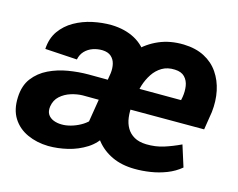

<svg xmlns="http://www.w3.org/2000/svg" viewBox="-82 -660 982 791"><g transform="rotate(15 409.5 -264.5)"><path d="M309.1 -88.4 351.1 -346.7Q353.5 -368.2 349.1 -386.2Q344.7 -404.3 331.5 -416Q318.4 -427.7 294.4 -428.7Q272.9 -429.2 253.4 -422.4Q233.9 -415.5 220 -401.1Q206.1 -386.7 201.7 -364.7L64.9 -373Q67.4 -418.5 89.8 -450.2Q112.3 -481.9 147.2 -501.7Q182.1 -521.5 222.9 -530.3Q263.7 -539.1 303.7 -538.6Q361.8 -537.1 404.5 -513.7Q447.3 -490.2 469 -447.3Q490.7 -404.3 484.4 -344.2L444.8 -105.5ZM369.6 -316.9 355 -227.5 263.7 -228Q239.3 -227.5 213.6 -219.5Q188 -211.4 168.9 -194.3Q149.9 -177.2 145.5 -149.4Q142.6 -127.9 151.1 -115Q159.7 -102.1 175.5 -95.9Q191.4 -89.8 210 -89.8Q227.5 -89.4 248 -95Q268.6 -100.6 287.8 -111.1Q307.1 -121.6 321.3 -136.2Q335.4 -150.9 340.8 -168.9L397 -93.8Q377 -55.7 341.1 -32.7Q305.2 -9.8 262.5 0.5Q219.7 10.7 179.2 10.3Q130.4 9.3 90.1 -9Q49.8 -27.3 27.3 -63Q4.9 -98.6 7.3 -151.4Q9.3 -201.7 33.9 -233.9Q58.6 -266.1 96.4 -284.4Q134.3 -302.7 178.2 -310.1Q222.2 -317.4 263.2 -317.4ZM546.9 9.3Q492.2 8.8 450.7 -10.7Q409.2 -30.3 382.3 -64.5Q355.5 -98.6 344 -143.8Q332.5 -189 337.4 -241.7L341.8 -274.9Q348.1 -329.6 369.4 -377.9Q390.6 -426.3 425 -462.6Q459.5 -499 506.6 -519.3Q553.7 -539.6 611.8 -538.1Q663.1 -536.6 700.2 -517.3Q737.3 -498 760 -464.8Q782.7 -431.6 791.5 -389.4Q800.3 -347.2 794.9 -299.3L782.7 -222.2H389.2L405.8 -314.5L659.7 -314L662.6 -328.6Q666.5 -352.5 663.1 -375Q659.7 -397.5 645.3 -412.6Q630.9 -427.7 603 -428.7Q571.3 -430.2 548.3 -416.5Q525.4 -402.8 510.3 -379.9Q495.1 -356.9 486.3 -329.1Q477.5 -301.3 474.1 -274.9L469.7 -241.7Q466.8 -213.9 470 -189Q473.1 -164.1 484.4 -144.8Q495.6 -125.5 515.9 -113.8Q536.1 -102.1 567.4 -101.1Q606.9 -100.1 642.3 -111.3Q677.7 -122.6 712.4 -139.2L741.2 -48.3Q715.8 -26.9 682.9 -13.9Q649.9 -1 614.7 4.4Q579.6 9.8 546.9 9.3Z"/></g></svg>

Font: Roboto
Style: Bold Italic
Weight: 700
Italic angle: -12°
Designer: Christian Robertson
Foundry: Google
Version: Version 3.0